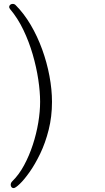

<svg xmlns="http://www.w3.org/2000/svg" viewBox="-20 -809 540 986"><path d="M50 157Q43 157 39 152Q35 147 35 140Q35 130 43 122Q77 89 103.5 40Q130 -9 148.5 -65.5Q167 -122 176.5 -179Q186 -236 186 -286Q186 -338 176.5 -401Q167 -464 148 -529.5Q129 -595 100 -655.5Q71 -716 32 -762Q27 -769 27 -773Q27 -780 32.5 -784.5Q38 -789 45 -789Q54 -789 60 -783Q103 -740 137.5 -681.5Q172 -623 196.5 -555.5Q221 -488 234 -418.5Q247 -349 247 -286Q247 -210 230 -142.5Q213 -75 186.5 -20Q160 35 132 74.5Q104 114 81.5 135.5Q59 157 50 157Z"/></svg>

Font: Moon Stars Kai HW Light
Style: Regular
Weight: 300
Designer: GuiWonder
Version: Version 1.101